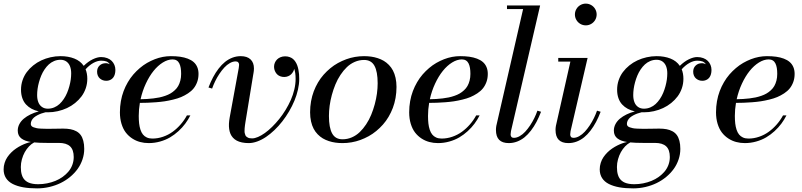

<svg xmlns="http://www.w3.org/2000/svg" viewBox="-60 -780 4427 1060"><path d="M204 -160Q199.6 -160 191.1 -160.2Q178.8 -157.1 167.7 -153.2Q156.6 -149.2 145.8 -143.4Q135 -137.6 127.2 -130.9Q119.5 -124.1 114.8 -115.1Q110 -106 110 -96Q110 -89.5 113.7 -84.7Q117.4 -79.9 126 -77Q134.6 -74.1 142.4 -72.4Q150.2 -70.6 165.2 -69.9Q180.2 -69.2 189.5 -69.1Q198.8 -69 217 -69Q235.4 -69 255.1 -69.5Q274.9 -70 288 -70Q311.2 -70 329.1 -66.6Q346.9 -63.2 361.5 -55.3Q376.1 -47.4 385.5 -34.6Q394.9 -21.8 399.9 -2.6Q405 16.5 405 42Q405 71.8 395.4 100.1Q385.9 128.5 368.8 152.4Q351.6 176.2 327.4 196.4Q303.2 216.5 274.7 230.4Q246.1 244.4 212.8 252.2Q179.5 260 145 260Q101.8 260 68.3 254.1Q34.9 248.1 10.3 235.7Q-14.2 223.2 -27.1 202.9Q-40 182.6 -40 155Q-40 136.5 -34.4 119.1Q-28.9 101.6 -19.4 87.7Q-10 73.8 2.6 61.3Q15.2 48.9 29.1 39.6Q42.9 30.2 57.6 22.9Q72.4 15.5 85.7 10.9Q99 6.2 110.9 4Q93.8 1.2 80.9 -3.4Q68 -8.1 58.1 -15.5Q48.2 -22.9 43.1 -33.8Q38 -44.8 38 -59Q38 -77.8 46.8 -94.6Q55.6 -111.5 71.4 -124.8Q87.2 -138 108.1 -148.2Q128.9 -158.4 154 -165.1Q132.1 -170 114.6 -179.4Q97.1 -188.8 83.8 -203.1Q70.5 -217.5 63.2 -238.3Q56 -259.1 56 -285Q56 -311.9 64.4 -336.8Q72.9 -361.8 87.8 -381.9Q102.8 -402 123.4 -418.7Q144 -435.4 168.1 -446.6Q192.2 -457.8 219.3 -463.9Q246.4 -470 274 -470Q316.9 -470 350.3 -456.8Q383.8 -443.6 402.2 -416.4Q426.2 -440.1 451.9 -452.6Q477.5 -465 498 -465Q516.6 -465 531.8 -459.2Q547 -453.5 556.8 -443.7Q566.5 -433.9 571.8 -421.1Q577 -408.4 577 -394Q577 -381 574.1 -370.6Q571.1 -360.1 566.2 -353.4Q561.4 -346.6 554.7 -342.2Q548 -337.8 540.9 -335.9Q533.9 -334 526 -334Q516.5 -334 507.6 -337.2Q498.8 -340.5 491.6 -346.6Q484.5 -352.6 480.2 -362.4Q476 -372.1 476 -384Q476 -404.9 489.4 -417.9Q502.9 -431 524 -431Q525.6 -431 527.2 -430.9Q528.8 -430.8 530.1 -430.6Q531.4 -430.4 532.9 -430.1Q534.4 -429.8 535.4 -429.5Q536.4 -429.2 537.7 -428.8Q539 -428.2 539.7 -428Q540.4 -427.8 541.6 -427.2Q542.8 -426.6 543.2 -426.4Q543.6 -426.2 544.8 -425.7Q545.9 -425.1 546 -425Q538.9 -436.4 527.4 -440.7Q515.9 -445 498 -445Q478.6 -445 456.3 -433.1Q434 -421.1 412.5 -397.5Q422 -374.4 422 -345Q422 -318.1 413.6 -293.2Q405.1 -268.2 390.2 -248.1Q375.2 -228 354.6 -211.3Q334 -194.6 309.9 -183.4Q285.8 -172.2 258.7 -166.1Q231.6 -160 204 -160ZM204 -180Q222.5 -180 239.1 -186.9Q255.8 -193.9 268.6 -205.7Q281.4 -217.5 292.1 -233.4Q302.9 -249.4 310.3 -267.2Q317.8 -285 322.9 -304Q328.1 -323 330.6 -340.9Q333 -358.8 333 -375Q333 -397.2 326.5 -414Q320 -430.8 306.5 -440.4Q293 -450 274 -450Q255.5 -450 238.9 -443.1Q222.2 -436.1 209.4 -424.3Q196.6 -412.5 185.9 -396.6Q175.1 -380.6 167.7 -362.8Q160.2 -345 155.1 -326Q149.9 -307 147.4 -289.1Q145 -271.2 145 -255Q145 -232.8 151.5 -216Q158 -199.2 171.5 -189.6Q185 -180 204 -180ZM55 142Q55 154.9 56.3 165.6Q57.6 176.2 60.8 186.2Q63.9 196.1 68.9 203.8Q73.9 211.5 81.4 217.9Q88.9 224.2 98.8 228.4Q108.6 232.5 121.8 234.8Q134.9 237 151 237Q175.6 237 199.9 232.2Q224.1 227.5 245.8 218.6Q267.5 209.8 286.1 196.4Q304.6 183.1 318.2 166.8Q331.8 150.5 339.4 130Q347 109.5 347 87Q347 46.9 326.8 27.9Q306.6 9 265 9H201Q155.4 9 128.8 6.2Q113.8 13.9 100.2 28.1Q86.6 42.4 76.7 60.2Q66.8 78.1 60.9 99.6Q55 121 55 142Z M706 -140Q706 -116.8 708.1 -98.4Q710.2 -80.1 715.4 -64.1Q720.6 -48.1 729.1 -37.6Q737.5 -27 750.6 -21Q763.6 -15 781 -15Q811.2 -15 840.3 -25.1Q869.4 -35.1 893.6 -52.8Q917.8 -70.5 937.6 -93.4Q957.5 -116.2 972 -143H991Q978.9 -119.1 962.8 -97.4Q946.8 -75.8 925.1 -55.9Q903.4 -36.1 878.8 -21.6Q854.1 -7.1 823.7 1.4Q793.2 10 761 10Q736.1 10 713.3 3.9Q690.5 -2.1 670.1 -15.4Q649.6 -28.8 634.6 -48.2Q619.6 -67.6 610.8 -96.4Q602 -125.1 602 -160Q602 -191.5 607.3 -221.4Q612.6 -251.2 622.4 -277Q632.1 -302.8 645.8 -326.1Q659.4 -349.5 676.1 -368.8Q692.8 -388 711.9 -404.2Q731 -420.5 751.9 -432.6Q772.9 -444.6 794.7 -453.1Q816.5 -461.5 838.9 -465.8Q861.2 -470 883 -470Q911.2 -470 934.3 -466.8Q957.4 -463.5 976.6 -456.2Q995.8 -448.9 1008.8 -437.6Q1021.8 -426.4 1028.9 -409.8Q1036 -393.2 1036 -372Q1036 -347.9 1028.6 -327.4Q1021.1 -306.9 1008.9 -291.9Q996.8 -276.9 978.1 -264.6Q959.5 -252.4 940.1 -244.2Q920.8 -236.1 895.7 -230.1Q870.6 -224 848.9 -220.7Q827.1 -217.4 800.5 -215.4Q773.9 -213.4 754.6 -212.8Q735.4 -212.1 712.2 -212Q706 -175.6 706 -140ZM893 -452Q866.5 -452 838.9 -434.9Q811.4 -417.8 787.8 -388.5Q764.2 -359.2 745.2 -318.5Q726.2 -277.8 716.1 -232.2Q735.1 -232.6 751.2 -233.5Q767.4 -234.4 786.2 -236.6Q805 -238.8 820.4 -242.1Q835.9 -245.4 852.1 -251Q868.4 -256.6 880.9 -263.9Q893.5 -271.2 904.9 -281.8Q916.4 -292.2 923.8 -305.2Q931.2 -318.1 935.6 -335.1Q940 -352 940 -372Q940 -390.5 937.7 -404.5Q935.4 -418.5 930.1 -429.5Q924.8 -440.5 915.4 -446.2Q906.1 -452 893 -452Z M1301 -142Q1300.1 -136.6 1298.4 -126.4Q1296.1 -112.8 1295.1 -106.2Q1294 -99.6 1292.4 -88.3Q1290.8 -77 1290.6 -71.6Q1290.4 -66.2 1290.1 -57.6Q1289.9 -49 1291.2 -44.9Q1292.5 -40.9 1294.3 -35Q1296.1 -29.1 1299.5 -26.5Q1302.9 -23.9 1307.4 -21Q1311.9 -18.1 1318.1 -17.1Q1324.2 -16 1332 -16Q1346.4 -16 1364.7 -23.9Q1383 -31.8 1402.4 -45.7Q1421.9 -59.6 1442.2 -79.5Q1462.5 -99.4 1481.2 -122.6Q1500 -145.8 1516.6 -173.1Q1533.2 -200.4 1545.5 -228.1Q1557.8 -255.9 1564.9 -286Q1572 -316.1 1572 -344Q1572 -380.8 1564 -400Q1562.9 -392.5 1558.7 -384.9Q1554.5 -377.2 1547.9 -370.4Q1541.2 -363.6 1531 -359.3Q1520.8 -355 1509 -355Q1497.5 -355 1487.9 -358.6Q1478.2 -362.1 1471.9 -367.9Q1465.6 -373.6 1461.2 -381.2Q1456.9 -388.8 1454.9 -396.5Q1453 -404.2 1453 -412Q1453 -423.2 1457.4 -433.6Q1461.8 -443.9 1469.6 -451.8Q1477.4 -459.6 1488.9 -464.3Q1500.5 -469 1514 -469Q1527.1 -469 1538.1 -465.2Q1549.1 -461.5 1557.1 -454.9Q1565 -448.4 1571.1 -438.9Q1577.2 -429.5 1581.1 -418.9Q1585 -408.2 1587.5 -395.4Q1590 -382.6 1591 -370.2Q1592 -357.8 1592 -344Q1592 -316.1 1585 -285.2Q1578 -254.2 1565.7 -224.5Q1553.4 -194.8 1536.1 -165.2Q1518.8 -135.8 1498.6 -109.9Q1478.5 -84.1 1455.3 -61.9Q1432.1 -39.8 1408.6 -23.9Q1385 -8 1360.3 1Q1335.6 10 1313 10Q1292.5 10 1275.9 6.4Q1259.2 2.9 1247.1 -3.6Q1235 -10.1 1226.2 -19.7Q1217.5 -29.2 1212.4 -41Q1207.4 -52.8 1205.3 -67.2Q1203.2 -81.6 1204 -97.4Q1204.8 -113.1 1208 -131L1258 -404Q1260 -416 1260 -422Q1260 -430.6 1255.2 -435.8Q1250.4 -441 1241 -441Q1225.4 -441 1209 -431.7Q1192.6 -422.4 1178.5 -407.2Q1164.4 -392 1151.2 -372.2Q1138.1 -352.5 1128.1 -331.9Q1118.1 -311.4 1111 -291L1091 -297Q1102.6 -327.6 1116.3 -353.4Q1130 -379.2 1146.8 -401.1Q1163.6 -422.9 1182.2 -438Q1200.9 -453.1 1223.1 -461.6Q1245.2 -470 1269 -470Q1304.1 -470 1323.1 -452.2Q1342 -434.4 1342 -402Q1342 -395.2 1341.3 -388.9Q1340.6 -382.6 1339.4 -375.8Q1338.1 -368.9 1338 -368Z M1831 10Q1810.9 10 1792.4 7.4Q1773.9 4.9 1755.8 -1Q1737.6 -6.9 1722.3 -15.9Q1707 -25 1693.8 -38.6Q1680.6 -52.1 1671.5 -69.4Q1662.4 -86.6 1657.2 -109.7Q1652 -132.8 1652 -160Q1652 -191.1 1657.2 -220.6Q1662.5 -250.1 1672.2 -275.8Q1682 -301.5 1695.7 -324.8Q1709.4 -348.1 1726.6 -367.5Q1743.8 -386.9 1763.6 -403.2Q1783.4 -419.6 1805.6 -431.9Q1827.9 -444.1 1851.5 -452.8Q1875.1 -461.4 1900 -465.7Q1924.9 -470 1950 -470Q1970.1 -470 1988.6 -467.4Q2007.1 -464.9 2025.2 -459Q2043.4 -453.1 2058.7 -444.1Q2074 -435 2087.2 -421.4Q2100.4 -407.9 2109.5 -390.6Q2118.6 -373.4 2123.8 -350.3Q2129 -327.2 2129 -300Q2129 -268.9 2123.8 -239.4Q2118.5 -209.9 2108.8 -184.2Q2099 -158.5 2085.3 -135.2Q2071.6 -111.9 2054.4 -92.5Q2037.2 -73.1 2017.4 -56.8Q1997.6 -40.4 1975.4 -28.1Q1953.1 -15.9 1929.5 -7.2Q1905.9 1.4 1881 5.7Q1856.1 10 1831 10ZM1831 -11Q1857.9 -11 1882.3 -21.6Q1906.8 -32.2 1925.9 -50.6Q1945.1 -68.9 1961.4 -93.6Q1977.8 -118.2 1989.3 -146.3Q2000.9 -174.4 2009 -204.5Q2017.1 -234.6 2021.1 -263.9Q2025 -293.1 2025 -320Q2025 -384.8 2007.2 -416.9Q1989.5 -449 1950 -449Q1923.1 -449 1898.7 -438.4Q1874.2 -427.8 1855.1 -409.4Q1835.9 -391.1 1819.6 -366.4Q1803.2 -341.8 1791.7 -313.7Q1780.1 -285.6 1772 -255.5Q1763.9 -225.4 1759.9 -196.1Q1756 -166.9 1756 -140Q1756 -75.2 1773.8 -43.1Q1791.5 -11 1831 -11Z M2303 -140Q2303 -116.8 2305.1 -98.4Q2307.2 -80.1 2312.4 -64.1Q2317.6 -48.1 2326.1 -37.6Q2334.5 -27 2347.6 -21Q2360.6 -15 2378 -15Q2408.2 -15 2437.3 -25.1Q2466.4 -35.1 2490.6 -52.8Q2514.8 -70.5 2534.6 -93.4Q2554.5 -116.2 2569 -143H2588Q2575.9 -119.1 2559.8 -97.4Q2543.8 -75.8 2522.1 -55.9Q2500.4 -36.1 2475.8 -21.6Q2451.1 -7.1 2420.7 1.4Q2390.2 10 2358 10Q2333.1 10 2310.3 3.9Q2287.5 -2.1 2267.1 -15.4Q2246.6 -28.8 2231.6 -48.2Q2216.6 -67.6 2207.8 -96.4Q2199 -125.1 2199 -160Q2199 -191.5 2204.3 -221.4Q2209.6 -251.2 2219.4 -277Q2229.1 -302.8 2242.8 -326.1Q2256.4 -349.5 2273.1 -368.8Q2289.8 -388 2308.9 -404.2Q2328 -420.5 2348.9 -432.6Q2369.9 -444.6 2391.7 -453.1Q2413.5 -461.5 2435.9 -465.8Q2458.2 -470 2480 -470Q2508.2 -470 2531.3 -466.8Q2554.4 -463.5 2573.6 -456.2Q2592.8 -448.9 2605.8 -437.6Q2618.8 -426.4 2625.9 -409.8Q2633 -393.2 2633 -372Q2633 -347.9 2625.6 -327.4Q2618.1 -306.9 2605.9 -291.9Q2593.8 -276.9 2575.1 -264.6Q2556.5 -252.4 2537.1 -244.2Q2517.8 -236.1 2492.7 -230.1Q2467.6 -224 2445.9 -220.7Q2424.1 -217.4 2397.5 -215.4Q2370.9 -213.4 2351.6 -212.8Q2332.4 -212.1 2309.2 -212Q2303 -175.6 2303 -140ZM2490 -452Q2463.5 -452 2435.9 -434.9Q2408.4 -417.8 2384.8 -388.5Q2361.2 -359.2 2342.2 -318.5Q2323.2 -277.8 2313.1 -232.2Q2332.1 -232.6 2348.2 -233.5Q2364.4 -234.4 2383.2 -236.6Q2402 -238.8 2417.4 -242.1Q2432.9 -245.4 2449.1 -251Q2465.4 -256.6 2477.9 -263.9Q2490.5 -271.2 2501.9 -281.8Q2513.4 -292.2 2520.8 -305.2Q2528.2 -318.1 2532.6 -335.1Q2537 -352 2537 -372Q2537 -390.5 2534.7 -404.5Q2532.4 -418.5 2527.1 -429.5Q2521.8 -440.5 2512.4 -446.2Q2503.1 -452 2490 -452Z M2927 -163Q2915.4 -132.4 2901.7 -106.6Q2888 -80.8 2871.2 -58.9Q2854.4 -37.1 2835.8 -22Q2817.1 -6.9 2794.9 1.6Q2772.8 10 2749 10Q2713.5 10 2695.8 -7.9Q2678 -25.9 2678 -63Q2678 -73 2680 -85L2828 -730H2739V-750H2922L2761 -56Q2759 -44 2759 -38Q2759 -29.2 2763.4 -24.1Q2767.8 -19 2777 -19Q2792.6 -19 2809 -28.3Q2825.4 -37.6 2839.5 -52.8Q2853.6 -68 2866.8 -87.8Q2879.9 -107.5 2889.9 -128.1Q2899.9 -148.6 2907 -169Z M3122.1 -669.9Q3114 -683.8 3114 -700Q3114 -716.2 3122.1 -730.1Q3130.1 -743.9 3143.9 -751.9Q3157.8 -760 3174 -760Q3190.2 -760 3204.1 -751.9Q3217.9 -743.9 3225.9 -730.1Q3234 -716.2 3234 -700Q3234 -683.8 3225.9 -669.9Q3217.9 -656.1 3204.1 -648.1Q3190.2 -640 3174 -640Q3157.8 -640 3143.9 -648.1Q3130.1 -656.1 3122.1 -669.9ZM3256 -163Q3244.4 -132.4 3230.7 -106.6Q3217 -80.8 3200.2 -58.9Q3183.4 -37.1 3164.8 -22Q3146.1 -6.9 3123.9 1.6Q3101.8 10 3078 10Q3042.5 10 3024.8 -7.9Q3007 -25.9 3007 -63Q3007 -73 3009 -85L3089 -440H3022V-460H3184L3090 -56Q3088 -44 3088 -38Q3088 -29.2 3092.4 -24.1Q3096.8 -19 3106 -19Q3121.6 -19 3138 -28.3Q3154.4 -37.6 3168.5 -52.8Q3182.6 -68 3195.8 -87.8Q3208.9 -107.5 3218.9 -128.1Q3228.9 -148.6 3236 -169Z M3495 -160Q3490.6 -160 3482.1 -160.2Q3469.8 -157.1 3458.7 -153.2Q3447.6 -149.2 3436.8 -143.4Q3426 -137.6 3418.2 -130.9Q3410.5 -124.1 3405.8 -115.1Q3401 -106 3401 -96Q3401 -89.5 3404.7 -84.7Q3408.4 -79.9 3417 -77Q3425.6 -74.1 3433.4 -72.4Q3441.2 -70.6 3456.2 -69.9Q3471.2 -69.2 3480.5 -69.1Q3489.8 -69 3508 -69Q3526.4 -69 3546.1 -69.5Q3565.9 -70 3579 -70Q3602.2 -70 3620.1 -66.6Q3637.9 -63.2 3652.5 -55.3Q3667.1 -47.4 3676.5 -34.6Q3685.9 -21.8 3690.9 -2.6Q3696 16.5 3696 42Q3696 71.8 3686.4 100.1Q3676.9 128.5 3659.8 152.4Q3642.6 176.2 3618.4 196.4Q3594.2 216.5 3565.7 230.4Q3537.1 244.4 3503.8 252.2Q3470.5 260 3436 260Q3392.8 260 3359.3 254.1Q3325.9 248.1 3301.3 235.7Q3276.8 223.2 3263.9 202.9Q3251 182.6 3251 155Q3251 136.5 3256.6 119.1Q3262.1 101.6 3271.6 87.7Q3281 73.8 3293.6 61.3Q3306.2 48.9 3320.1 39.6Q3333.9 30.2 3348.6 22.9Q3363.4 15.5 3376.7 10.9Q3390 6.2 3401.9 4Q3384.8 1.2 3371.9 -3.4Q3359 -8.1 3349.1 -15.5Q3339.2 -22.9 3334.1 -33.8Q3329 -44.8 3329 -59Q3329 -77.8 3337.8 -94.6Q3346.6 -111.5 3362.4 -124.8Q3378.2 -138 3399.1 -148.2Q3419.9 -158.4 3445 -165.1Q3423.1 -170 3405.6 -179.4Q3388.1 -188.8 3374.8 -203.1Q3361.5 -217.5 3354.2 -238.3Q3347 -259.1 3347 -285Q3347 -311.9 3355.4 -336.8Q3363.9 -361.8 3378.8 -381.9Q3393.8 -402 3414.4 -418.7Q3435 -435.4 3459.1 -446.6Q3483.2 -457.8 3510.3 -463.9Q3537.4 -470 3565 -470Q3607.9 -470 3641.3 -456.8Q3674.8 -443.6 3693.2 -416.4Q3717.2 -440.1 3742.9 -452.6Q3768.5 -465 3789 -465Q3807.6 -465 3822.8 -459.2Q3838 -453.5 3847.8 -443.7Q3857.5 -433.9 3862.8 -421.1Q3868 -408.4 3868 -394Q3868 -381 3865.1 -370.6Q3862.1 -360.1 3857.2 -353.4Q3852.4 -346.6 3845.7 -342.2Q3839 -337.8 3831.9 -335.9Q3824.9 -334 3817 -334Q3807.5 -334 3798.6 -337.2Q3789.8 -340.5 3782.6 -346.6Q3775.5 -352.6 3771.2 -362.4Q3767 -372.1 3767 -384Q3767 -404.9 3780.4 -417.9Q3793.9 -431 3815 -431Q3816.6 -431 3818.2 -430.9Q3819.8 -430.8 3821.1 -430.6Q3822.4 -430.4 3823.9 -430.1Q3825.4 -429.8 3826.4 -429.5Q3827.4 -429.2 3828.7 -428.8Q3830 -428.2 3830.7 -428Q3831.4 -427.8 3832.6 -427.2Q3833.8 -426.6 3834.2 -426.4Q3834.6 -426.2 3835.8 -425.7Q3836.9 -425.1 3837 -425Q3829.9 -436.4 3818.4 -440.7Q3806.9 -445 3789 -445Q3769.6 -445 3747.3 -433.1Q3725 -421.1 3703.5 -397.5Q3713 -374.4 3713 -345Q3713 -318.1 3704.6 -293.2Q3696.1 -268.2 3681.2 -248.1Q3666.2 -228 3645.6 -211.3Q3625 -194.6 3600.9 -183.4Q3576.8 -172.2 3549.7 -166.1Q3522.6 -160 3495 -160ZM3495 -180Q3513.5 -180 3530.1 -186.9Q3546.8 -193.9 3559.6 -205.7Q3572.4 -217.5 3583.1 -233.4Q3593.9 -249.4 3601.3 -267.2Q3608.8 -285 3613.9 -304Q3619.1 -323 3621.6 -340.9Q3624 -358.8 3624 -375Q3624 -397.2 3617.5 -414Q3611 -430.8 3597.5 -440.4Q3584 -450 3565 -450Q3546.5 -450 3529.9 -443.1Q3513.2 -436.1 3500.4 -424.3Q3487.6 -412.5 3476.9 -396.6Q3466.1 -380.6 3458.7 -362.8Q3451.2 -345 3446.1 -326Q3440.9 -307 3438.4 -289.1Q3436 -271.2 3436 -255Q3436 -232.8 3442.5 -216Q3449 -199.2 3462.5 -189.6Q3476 -180 3495 -180ZM3346 142Q3346 154.9 3347.3 165.6Q3348.6 176.2 3351.8 186.2Q3354.9 196.1 3359.9 203.8Q3364.9 211.5 3372.4 217.9Q3379.9 224.2 3389.8 228.4Q3399.6 232.5 3412.8 234.8Q3425.9 237 3442 237Q3466.6 237 3490.9 232.2Q3515.1 227.5 3536.8 218.6Q3558.5 209.8 3577.1 196.4Q3595.6 183.1 3609.2 166.8Q3622.8 150.5 3630.4 130Q3638 109.5 3638 87Q3638 46.9 3617.8 27.9Q3597.6 9 3556 9H3492Q3446.4 9 3419.8 6.2Q3404.8 13.9 3391.2 28.1Q3377.6 42.4 3367.7 60.2Q3357.8 78.1 3351.9 99.6Q3346 121 3346 142Z M3997 -140Q3997 -116.8 3999.1 -98.4Q4001.2 -80.1 4006.4 -64.1Q4011.6 -48.1 4020.1 -37.6Q4028.5 -27 4041.6 -21Q4054.6 -15 4072 -15Q4102.2 -15 4131.3 -25.1Q4160.4 -35.1 4184.6 -52.8Q4208.8 -70.5 4228.6 -93.4Q4248.5 -116.2 4263 -143H4282Q4269.9 -119.1 4253.8 -97.4Q4237.8 -75.8 4216.1 -55.9Q4194.4 -36.1 4169.8 -21.6Q4145.1 -7.1 4114.7 1.4Q4084.2 10 4052 10Q4027.1 10 4004.3 3.9Q3981.5 -2.1 3961.1 -15.4Q3940.6 -28.8 3925.6 -48.2Q3910.6 -67.6 3901.8 -96.4Q3893 -125.1 3893 -160Q3893 -191.5 3898.3 -221.4Q3903.6 -251.2 3913.4 -277Q3923.1 -302.8 3936.8 -326.1Q3950.4 -349.5 3967.1 -368.8Q3983.8 -388 4002.9 -404.2Q4022 -420.5 4042.9 -432.6Q4063.9 -444.6 4085.7 -453.1Q4107.5 -461.5 4129.9 -465.8Q4152.2 -470 4174 -470Q4202.2 -470 4225.3 -466.8Q4248.4 -463.5 4267.6 -456.2Q4286.8 -448.9 4299.8 -437.6Q4312.8 -426.4 4319.9 -409.8Q4327 -393.2 4327 -372Q4327 -347.9 4319.6 -327.4Q4312.1 -306.9 4299.9 -291.9Q4287.8 -276.9 4269.1 -264.6Q4250.5 -252.4 4231.1 -244.2Q4211.8 -236.1 4186.7 -230.1Q4161.6 -224 4139.9 -220.7Q4118.1 -217.4 4091.5 -215.4Q4064.9 -213.4 4045.6 -212.8Q4026.4 -212.1 4003.2 -212Q3997 -175.6 3997 -140ZM4184 -452Q4157.5 -452 4129.9 -434.9Q4102.4 -417.8 4078.8 -388.5Q4055.2 -359.2 4036.2 -318.5Q4017.2 -277.8 4007.1 -232.2Q4026.1 -232.6 4042.2 -233.5Q4058.4 -234.4 4077.2 -236.6Q4096 -238.8 4111.4 -242.1Q4126.9 -245.4 4143.1 -251Q4159.4 -256.6 4171.9 -263.9Q4184.5 -271.2 4195.9 -281.8Q4207.4 -292.2 4214.8 -305.2Q4222.2 -318.1 4226.6 -335.1Q4231 -352 4231 -372Q4231 -390.5 4228.7 -404.5Q4226.4 -418.5 4221.1 -429.5Q4215.8 -440.5 4206.4 -446.2Q4197.1 -452 4184 -452Z"/></svg>

Font: Bodoni* 11
Style: Italic
Weight: 400
Italic angle: -13°
Version: Version 1.002